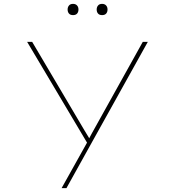

<svg xmlns="http://www.w3.org/2000/svg" viewBox="-20 -741 903 991"><path d="M298 230 431 -8 435 5 120 -525H146L416 -68Q429 -47 437 -33.5Q445 -20 447 -15L437 -21Q450 -45 454.5 -53.5Q459 -62 462 -67L717 -525H743L453 -4L323 230ZM507 -663Q493 -663 486 -671Q479 -679 479 -692Q479 -704 486 -712.5Q493 -721 507 -721Q520 -721 527.5 -713Q535 -705 535 -692Q535 -679 528 -671Q521 -663 507 -663ZM357 -663Q343 -663 336 -671Q329 -679 329 -692Q329 -704 336 -712.5Q343 -721 357 -721Q370 -721 377.5 -713Q385 -705 385 -692Q385 -679 378 -671Q371 -663 357 -663Z"/></svg>

Font: Lexend Zetta Thin
Style: Regular
Weight: 250
Version: Version 1.007